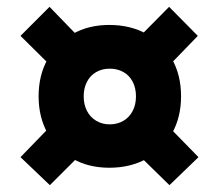

<svg xmlns="http://www.w3.org/2000/svg" viewBox="-20 -632 640 562"><path d="M300 -141Q239 -141 192.5 -167.5Q146 -194 119.5 -241.5Q93 -289 93 -350Q93 -412 119.5 -459Q146 -506 192.5 -532.5Q239 -559 300 -559Q362 -559 409.5 -532.5Q457 -506 483.5 -459Q510 -412 510 -350Q510 -289 483.5 -241.5Q457 -194 409.5 -167.5Q362 -141 300 -141ZM301 -268Q324 -268 341.5 -278.5Q359 -289 368.5 -307.5Q378 -326 378 -350Q378 -374 368.5 -392.5Q359 -411 341.5 -421Q324 -431 301 -431Q279 -431 261.5 -421Q244 -411 234.5 -392.5Q225 -374 225 -350Q225 -326 234.5 -307.5Q244 -289 261.5 -278.5Q279 -268 301 -268ZM134 -434 40 -527 125 -612 216 -518ZM126 -90 40 -172 135 -270 221 -185ZM476 -90 384 -180 469 -266 561 -172ZM469 -434 382 -518 475 -612 559 -527Z"/></svg>

Font: SUSE ExtraBold
Style: Regular
Weight: 800
Designer: Rene Bieder
Foundry: SUSE
Version: Version 1.000